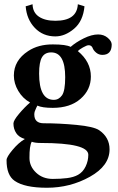

<svg xmlns="http://www.w3.org/2000/svg" viewBox="-20 -655 561 913"><path d="M134.8 -634.8Q135.7 -595.7 164.8 -575.9Q193.8 -556.2 243.2 -556.2Q346.2 -556.2 350.1 -634.8L381.8 -625Q375 -554.2 332 -518.1Q289.1 -481.9 243.2 -481.9Q184.1 -481.9 145.5 -522.5Q106.9 -563 102.1 -625ZM290 -288.1Q290 -406.2 223.1 -405.8Q193.4 -405.8 179.7 -382.8Q166 -359.9 166 -305.2Q166 -180.2 235.8 -180.2Q259.8 -180.2 274.9 -201.7Q290 -223.1 290 -288.1ZM174.8 24.9Q146 24.9 130.9 19Q119.6 39.1 120.1 96.2Q120.1 136.2 151.6 166Q183.1 195.8 231 195.8Q268.1 195.8 299.1 191.9Q330.1 188 351.1 176.3Q374.5 163.1 387.2 136.5Q399.9 109.9 399.9 81.1Q399.9 24.9 174.8 24.9ZM466.8 -394Q449.7 -394 436.8 -405Q423.8 -416 419.9 -428.2Q414.1 -440.4 400.9 -439.9Q393.1 -439.9 374.5 -429.4Q356 -418.9 350.1 -412.1Q412.1 -361.3 412.1 -291Q412.1 -228 363 -185.1Q314 -142.1 231 -142.1Q180.7 -142.1 157.7 -152.8Q156.7 -150.9 152.1 -141.6Q147.5 -132.3 145.3 -125.2Q143.1 -118.2 143.1 -110.8Q143.1 -68.8 188 -68.8Q263.2 -68.8 344 -61Q424.8 -53.2 451.2 -36.1Q501 -2 501 55.2Q501 133.3 407.5 185.5Q314 237.8 203.1 237.8Q97.2 237.8 49.8 205.1Q10.7 178.2 11.2 106Q11.2 91.8 39.6 57.9Q67.9 23.9 98.1 5.9Q69.3 -2.9 57.1 -22Q43.9 -42 43.9 -67.9Q43.9 -82 70.1 -113.3Q96.2 -144.5 123 -167.5Q87.9 -187 66.9 -222.7Q45.9 -258.3 45.9 -295.9Q45.9 -367.7 113.8 -412.1Q162.6 -444.3 231.9 -443.8Q293.9 -443.8 315.9 -432.1Q340.8 -454.1 378.4 -472.7Q416 -491.2 446.8 -491.2Q473.6 -491.2 492.4 -475.1Q511.2 -459 511.2 -442.9Q510.7 -394 466.8 -394Z"/></svg>

Font: Linux Libertine
Style: Bold
Weight: 700
Designer: Philipp H. Poll
Foundry: Philipp H. Poll
Version: Version 5.0.3